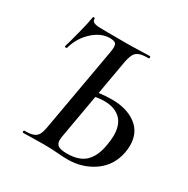

<svg xmlns="http://www.w3.org/2000/svg" viewBox="-151 -786 904 924"><g transform="rotate(30 301.0 -324.0)"><path d="M284 1Q271 0 252 -1Q233 -2 211 -2L140 -1Q123 0 95 0Q91 0 91 -6Q91 -12 95 -12Q127 -12 143.5 -18Q160 -24 168.5 -38.5Q177 -53 182 -83L264 -546Q267 -564 267 -575Q267 -592 258.5 -598Q250 -604 228 -604Q180 -604 135 -563Q90 -522 73 -460Q73 -458 68 -458Q60 -458 61 -463Q70 -492 86 -554.5Q102 -617 107 -649Q108 -653 113.5 -652Q119 -651 118 -647Q117 -637 125 -631Q133 -625 155 -623Q184 -622 314 -622Q348 -622 394 -624L438 -625Q442 -625 442 -619Q442 -613 438 -613Q405 -613 387.5 -606.5Q370 -600 361.5 -584.5Q353 -569 347 -539L266 -78Q264 -64 264 -58Q264 -38 277.5 -28.5Q291 -19 326 -19Q394 -19 428 -52Q462 -85 473 -149Q479 -181 479 -206Q479 -268 446.5 -298Q414 -328 357 -328Q324 -328 273 -316L271 -339Q322 -353 386 -353Q468 -353 519.5 -314.5Q571 -276 571 -204Q571 -183 567 -164Q552 -85 489 -40.5Q426 4 343 4Q319 4 284 1Z"/></g></svg>

Font: Cormorant Garamond SemiBold
Style: Italic
Weight: 600
Italic angle: -10°
Designer: Christian Thalmann (Catharsis Fonts)
Foundry: Catharsis Fonts
Version: Version 4.000